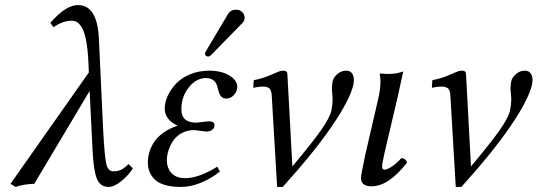

<svg xmlns="http://www.w3.org/2000/svg" viewBox="-20 -718 2100 750"><path d="M499 -60.1Q479.5 -30.3 452.1 -9Q424.8 12.2 404.8 12.2Q371.6 12.2 358.6 -19.5Q345.7 -51.3 341.8 -126L330.1 -362.8L113.8 0Q70.8 1.5 41 12.2L21 0L327.1 -435.1L325.2 -478Q322.8 -527.3 316.2 -560.8Q309.6 -594.2 300 -609.9Q290.5 -625.5 281.5 -631.3Q272.5 -637.2 261.2 -637.2Q225.6 -637.2 189 -611.8L176.8 -628.9Q237.3 -698.2 284.2 -698.2Q359.9 -698.2 366.2 -568.8L382.8 -213.9Q388.2 -109.9 394.8 -79.3Q401.4 -48.8 421.9 -48.8Q439 -48.8 451.4 -54Q463.9 -59.1 481.9 -77.1Z M738.8 -210Q711.9 -210 690.4 -198.2Q668.9 -186.5 656.7 -168.5Q644.5 -150.4 638.2 -130.6Q631.8 -110.8 631.8 -92.8Q631.8 -61 650.4 -41.5Q668.9 -22 702.6 -22Q756.8 -22 828.6 -66.9L838.9 -47.9Q807.1 -22 766.6 -4.9Q726.1 12.2 685.5 12.2Q648.9 12.2 622.8 4.2Q596.7 -3.9 583 -18.3Q569.3 -32.7 563.5 -48.6Q557.6 -64.5 557.6 -83Q557.6 -104 563.5 -124Q569.3 -144 582.3 -163.6Q595.2 -183.1 618.4 -199.7Q641.6 -216.3 673.8 -227.1Q623.5 -250.5 623.5 -293.9Q623.5 -317.9 635 -343.3Q646.5 -368.7 667.5 -391.1Q688.5 -413.6 722.4 -427.7Q756.3 -441.9 796.9 -441.9Q844.7 -441.9 875.7 -423.3Q906.7 -404.8 906.7 -378.9Q906.7 -361.3 894 -347.2Q881.3 -333 863.8 -333Q851.1 -333 844 -341.3Q836.9 -349.6 834 -361.3Q831.1 -373 827.4 -384.8Q823.7 -396.5 813.2 -404.8Q802.7 -413.1 784.7 -413.1Q746.6 -413.1 717.5 -376.7Q688.5 -340.3 688.5 -291Q688.5 -238.8 746.6 -238.8Q747.1 -238.8 758.1 -240Q769 -241.2 781 -242.7Q793 -244.1 795.4 -244.1Q817.9 -244.1 817.9 -230Q817.9 -225.1 816.2 -220Q814.5 -214.8 806.6 -209.5Q798.8 -204.1 785.6 -204.1Q781.7 -204.1 762.2 -207Q742.7 -210 738.8 -210ZM902.8 -680.2Q916.5 -680.2 926 -670.9Q935.5 -661.6 935.5 -648.9Q935.5 -644 934.6 -642.1Q932.6 -632.8 925.8 -627L806.6 -504.9Q798.8 -497.1 793.5 -497.1Q788.1 -497.1 784.4 -500.2Q780.8 -503.4 780.8 -507.8Q780.8 -510.3 781.7 -511.2Q781.7 -514.2 785.6 -520L870.6 -663.1Q880.9 -680.2 902.8 -680.2Z M1041.5 -344.2Q1041 -356.9 1037.6 -364.7Q1034.2 -372.6 1028.1 -375.5Q1022 -378.4 1017.6 -379.2Q1013.2 -379.9 1005.4 -379.9Q990.7 -379.9 969.2 -375L971.2 -404.8Q1002.9 -411.1 1026.6 -420.7Q1050.3 -430.2 1063 -436Q1075.7 -441.9 1087.4 -441.9Q1102.5 -441.9 1102.5 -429.2L1122.1 -67.9Q1203.6 -165.5 1236.1 -212.4Q1268.6 -259.3 1274.4 -286.1Q1279.3 -310.1 1279.3 -329.1Q1279.3 -337.9 1277.8 -351.1Q1276.4 -364.3 1276.4 -372.1Q1276.4 -382.8 1279.3 -400.9Q1282.7 -415.5 1297.9 -428.7Q1313 -441.9 1332.5 -441.9Q1347.7 -441.9 1355 -431.6Q1362.3 -421.4 1362.3 -404.8Q1362.3 -398.9 1360.4 -387.2Q1347.2 -329.1 1277.6 -226.8Q1208 -124.5 1084.5 12.2H1062.5Z M1547.4 -100.1Q1564.5 -100.1 1570.3 -83Q1498 9.8 1431.2 9.8Q1390.1 9.8 1390.1 -22.9Q1390.1 -34.7 1407.2 -115.2L1455.1 -321.8Q1466.3 -367.7 1466.3 -398.9Q1466.3 -414.6 1463.4 -429.2L1466.3 -431.2Q1474.1 -429.2 1501.5 -429.2Q1528.3 -429.2 1555.2 -439L1534.2 -342.8L1482.4 -122.1Q1472.7 -79.1 1472.7 -67.9Q1472.7 -55.2 1482.4 -55.2Q1492.2 -55.2 1510.7 -67.4Q1529.3 -79.6 1547.4 -100.1Z M1739.3 -344.2Q1738.8 -356.9 1735.4 -364.7Q1731.9 -372.6 1725.8 -375.5Q1719.7 -378.4 1715.3 -379.2Q1710.9 -379.9 1703.1 -379.9Q1688.5 -379.9 1667 -375L1668.9 -404.8Q1700.7 -411.1 1724.4 -420.7Q1748 -430.2 1760.7 -436Q1773.4 -441.9 1785.2 -441.9Q1800.3 -441.9 1800.3 -429.2L1819.8 -67.9Q1901.4 -165.5 1933.8 -212.4Q1966.3 -259.3 1972.2 -286.1Q1977.1 -310.1 1977.1 -329.1Q1977.1 -337.9 1975.6 -351.1Q1974.1 -364.3 1974.1 -372.1Q1974.1 -382.8 1977.1 -400.9Q1980.5 -415.5 1995.6 -428.7Q2010.7 -441.9 2030.3 -441.9Q2045.4 -441.9 2052.7 -431.6Q2060.1 -421.4 2060.1 -404.8Q2060.1 -398.9 2058.1 -387.2Q2044.9 -329.1 1975.3 -226.8Q1905.8 -124.5 1782.2 12.2H1760.3Z"/></svg>

Font: Linux Libertine G
Style: Italic
Weight: 400
Italic angle: -12°
Designer: Philipp H. Poll
Foundry: Philipp H. Poll
Version: Version 5.1.3